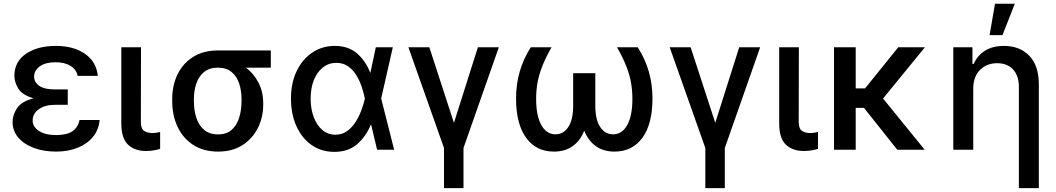

<svg xmlns="http://www.w3.org/2000/svg" viewBox="-20 -797 5620 1022"><path d="M278.4 9.9Q212.4 9.9 160 -9.6Q107.6 -29.1 77.2 -64.8Q46.9 -100.5 46.9 -148.1Q46.9 -185 70.7 -221.1Q94.5 -257.1 158.7 -273.8Q99.4 -290.5 78.1 -324.6Q56.8 -358.7 56.5 -393.1Q56.8 -468.8 118.3 -510.7Q179.7 -552.6 277.3 -552.6Q371.8 -552.6 432.4 -510.5Q492.9 -468.4 500.7 -393.1H393.5Q386.7 -426.8 355.6 -446.2Q324.6 -465.6 274.9 -465.6Q222.3 -465.6 192.1 -443.9Q161.9 -422.2 161.6 -389.2Q161.9 -358.3 189.5 -339.7Q217 -321 271.3 -321H340.6V-239H271.3Q219.8 -239 186.8 -215.7Q153.8 -192.5 153.8 -155.5Q153.8 -121.8 187.3 -100Q220.9 -78.1 278.8 -78.1Q335.2 -78.1 365.1 -98Q394.9 -117.9 403.4 -158.4H510.3Q505.7 -105.8 474.6 -68.2Q443.5 -30.5 392.9 -10.3Q342.3 9.9 278.4 9.9Z M755.3 6.7Q698.2 6.7 661.9 -26.6Q625.7 -60 625.7 -141V-545.5H730.5L729.8 -147Q730.1 -110.4 748.4 -99.6Q766.7 -88.8 790.8 -88.8Q802.6 -88.8 814.5 -90.9Q826.3 -93 832.4 -94.5V-4.6Q819.2 -0.4 799.9 3.2Q780.5 6.7 755.3 6.7Z M1141 9.9Q1063.6 9.9 1008.9 -25.4Q954.2 -60.7 925.4 -121.6Q896.7 -182.5 896.7 -258.5V-269.9Q896.7 -343.4 925.4 -401.8Q954.2 -460.2 1008.5 -494.3Q1062.9 -528.4 1139.6 -528.4H1421.5V-436.8H1289.1Q1330.6 -405.9 1355.8 -357.2Q1381 -308.6 1381 -248.6V-238.6Q1381 -172.9 1352.8 -116.1Q1324.6 -59.3 1271 -24.7Q1217.3 9.9 1141 9.9ZM1141 -81.7Q1185.7 -81.7 1213.1 -105.8Q1240.4 -130 1253 -170.3Q1265.6 -210.6 1265.6 -258.5V-269.9Q1265.6 -314.6 1253 -352.6Q1240.4 -390.6 1212.7 -413.7Q1185 -436.8 1139.6 -436.8Q1094.5 -436.8 1066.2 -413.7Q1038 -390.6 1025 -352.6Q1012.1 -314.6 1012.1 -269.9V-258.5Q1012.1 -210.6 1025 -170.3Q1038 -130 1066.4 -105.8Q1094.8 -81.7 1141 -81.7Z M1759.9 11.4H1757.5Q1689.3 10.7 1637.8 -25.7Q1586.3 -62.1 1557.5 -126.1Q1528.8 -190 1528.8 -272.7Q1528.8 -355.1 1558.9 -418.1Q1589.1 -481.2 1641.9 -516.9Q1694.6 -552.6 1762.1 -552.6Q1834.2 -552.6 1880 -513.1Q1925.8 -473.7 1950.6 -410.5H1951.7L1980.5 -545.5H2071L2008.9 -272.7L2078.1 0H1987.2L1955.6 -133.2H1953.8Q1927.9 -70 1880.7 -29.3Q1833.5 11.4 1759.9 11.4ZM1764.9 -79.9Q1800.8 -79.9 1827.8 -99.4Q1854.8 -119 1873.6 -149.1Q1892.4 -179.3 1904.3 -212.2Q1916.2 -245 1921.9 -271.3L1922.2 -272.7L1921.9 -274.1Q1916.5 -300.4 1906.1 -332.7Q1895.6 -365.1 1878 -394.5Q1860.4 -424 1834 -443.2Q1807.5 -462.4 1770.2 -462.4Q1729.4 -462.4 1698.7 -438Q1668 -413.7 1650.7 -370.7Q1633.5 -327.8 1633.5 -272Q1633.5 -217 1650 -173.5Q1666.5 -130 1696 -104.9Q1725.5 -79.9 1764.9 -79.9Z M2447.1 204.5H2343.4V-9.2L2153.8 -545.5H2265.3L2396.3 -143.1L2523.8 -545.5H2635.3L2447.1 -9.2Z M3251.1 9.9Q3192.1 9.9 3151.6 -19Q3111.2 -47.9 3089.8 -101.6Q3068.9 -47.9 3028.2 -19Q2987.6 9.9 2928.6 9.9Q2833.8 9.9 2780.4 -63.7Q2726.9 -137.4 2726.9 -273.1Q2726.9 -422.9 2805.4 -545.5H2915.8Q2883.5 -488.6 2865.6 -442.3Q2847.7 -396 2840.7 -354.6Q2833.8 -313.2 2833.8 -270.2Q2833.8 -181.5 2861.3 -131.7Q2888.8 -82 2937.1 -82Q2979.4 -82 3005.1 -121.1Q3030.9 -160.2 3030.9 -234V-407.3H3148.8V-234Q3148.8 -160.2 3174.7 -121.1Q3200.6 -82 3242.9 -82Q3291.5 -82 3318.9 -131.7Q3346.2 -181.5 3346.2 -270.2Q3346.2 -313.2 3339.3 -354.6Q3332.4 -396 3314.6 -442.3Q3296.9 -488.6 3264.2 -545.5H3374.6Q3453.1 -422.9 3453.1 -273.1Q3453.1 -137.4 3399.5 -63.7Q3345.9 9.9 3251.1 9.9Z M3838.1 204.5H3734.4V-9.2L3544.7 -545.5H3656.2L3787.3 -143.1L3914.8 -545.5H4026.3L3838.1 -9.2Z M4257.1 6.7Q4199.9 6.7 4163.7 -26.6Q4127.5 -60 4127.5 -141V-545.5H4232.2L4231.5 -147Q4231.9 -110.4 4250.2 -99.6Q4268.5 -88.8 4292.6 -88.8Q4304.3 -88.8 4316.2 -90.9Q4328.1 -93 4334.2 -94.5V-4.6Q4321 -0.4 4301.7 3.2Q4282.3 6.7 4257.1 6.7Z M4902 0H4756L4578.8 -223H4534.8V0H4419.4V-545.5H4534.8V-326.3H4584.5L4761.4 -545.5H4903.4L4680.4 -272.7Z M5509.6 204.5H5403.4V-334.2Q5403.4 -393.5 5372.7 -427Q5342 -460.6 5287.6 -460.6Q5233 -460.6 5196.7 -424.9Q5160.5 -389.2 5160.5 -323.9V0H5054.3V-545.5H5156.2V-456.7H5163Q5181.8 -500.4 5222.3 -526.5Q5262.8 -552.6 5323.9 -552.6Q5407.7 -552.6 5458.6 -500.5Q5509.6 -448.5 5509.6 -346.9ZM5316.1 -610.1H5247.5L5276.3 -777H5381.7Z"/></svg>

Font: Linik Sans Medium
Style: Regular
Weight: 500
Designer: Rasmus Andersson (font), Cristiano Sobral (main changes)
Foundry: rsms
Version: Version 3.018;June 1, 2022;FontCreator 14.0.0.2814 64-bit; t